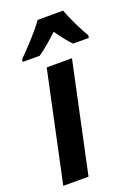

<svg xmlns="http://www.w3.org/2000/svg" viewBox="-146 -829 648 893"><g transform="rotate(-20 178.0 -383.0)"><path d="M111 -606Q158 -639 210 -689Q242 -642 276 -606H354L356 -618Q339 -647 317.5 -690.5Q296 -734 285 -766H159Q134 -731 96.5 -690Q59 -649 28 -618L27 -606ZM132 0 248 -544H123L7 0Z"/></g></svg>

Font: Noto Sans UI SemiCondensed
Style: Bold Italic
Weight: 700
Width: 4
Designer: Monotype Design Team
Foundry: Monotype Imaging Inc.
Version: 1.001